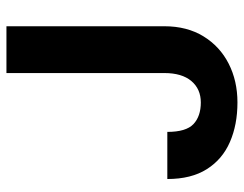

<svg xmlns="http://www.w3.org/2000/svg" viewBox="-101 -650 761 599"><g transform="rotate(-90 279.5 -350.5)"><path d="M351.1 -218.3V-710.9H497.1V-218.3Q497.1 -147.5 465.6 -96.2Q434.1 -44.9 380.4 -17.6Q326.7 9.8 259.3 9.8Q189.9 9.8 136 -13.7Q82 -37.1 51.3 -85.7Q20.5 -134.3 20.5 -209H167.5Q167.5 -150.4 191.9 -127.4Q216.3 -104.5 259.3 -104.5Q301.3 -104.5 326.2 -134Q351.1 -163.6 351.1 -218.3Z"/></g></svg>

Font: Vazirmatn FD
Style: Bold
Weight: 700
Designer: Saber Rastikerdar
Foundry: Saber Rastikerdar
Version: Version 33.001